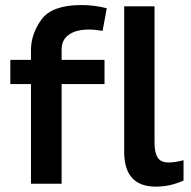

<svg xmlns="http://www.w3.org/2000/svg" viewBox="-20 -712 740 744"><path d="M20 -480V-386.2H100V0H218.8V-386.2H385V-480H218.8V-521.2Q218.8 -557.5 246.9 -577.5Q275 -597.5 323.8 -597.5Q347.5 -597.5 377.5 -592.5L393.8 -680Q345 -692.5 296.2 -692.5Q181.2 -692.5 140.6 -636.2Q100 -580 100 -517.5V-480ZM578.8 -158.8V-687.5H461.2V-123.8Q461.2 11.2 583.8 11.2Q640 11.2 691.2 -12.5V-91.2Q658.8 -82.5 633.8 -82.5Q602.5 -82.5 590.6 -101.9Q578.8 -121.2 578.8 -158.8Z"/></svg>

Font: Cambay
Style: Bold
Weight: 700
Designer: Pooja Saxena
Foundry: Pooja Saxena
Version: Version 1.096;PS 001.096;hotconv 1.0.70;makeotf.lib2.5.58329